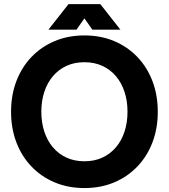

<svg xmlns="http://www.w3.org/2000/svg" viewBox="-20 -909 828 941"><path d="M182.6 -361.3Q182.6 -414.5 197.2 -458.8Q211.7 -503.1 239.4 -535.7Q267 -568.3 306 -586.2Q344.9 -604.1 393.8 -604.1Q442.6 -604.1 481.5 -586.2Q520.5 -568.3 548.1 -535.7Q575.8 -503.1 590.3 -458.8Q604.9 -414.5 604.9 -361.3Q604.9 -308.2 590.3 -263.9Q575.8 -219.5 548.1 -187Q520.5 -154.4 481.5 -136.5Q442.6 -118.6 393.8 -118.6Q344.9 -118.6 306 -136.5Q267 -154.4 239.4 -187Q211.7 -219.5 197.2 -263.9Q182.6 -308.2 182.6 -361.3ZM34.2 -361.3Q34.2 -279.6 60.3 -211.2Q86.4 -142.9 134.5 -92.7Q182.6 -42.5 248.5 -14.9Q314.5 12.7 393.8 12.7Q473.3 12.7 539.1 -14.9Q604.9 -42.5 653 -92.7Q701.1 -142.9 727.2 -211.2Q753.3 -279.6 753.3 -361.3Q753.3 -443.1 727.2 -511.4Q701.1 -579.8 653 -630Q604.9 -680.2 539.1 -707.8Q473.3 -735.4 393.8 -735.4Q314.5 -735.4 248.5 -707.8Q182.6 -680.2 134.5 -630Q86.4 -579.8 60.3 -511.4Q34.2 -443.1 34.2 -361.3ZM432.5 -763.7H570.1L471.8 -888.7H345ZM355 -763.7 442.5 -888.7H315.7L217.4 -763.7Z"/></svg>

Font: Giphurs SC
Style: Regular
Weight: 400
Version: Version 0.920